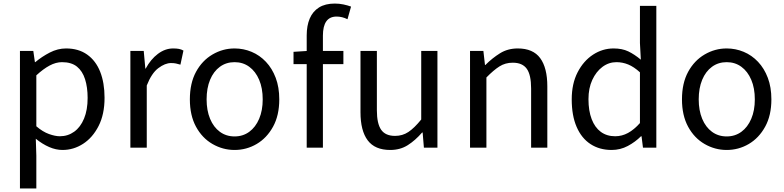

<svg xmlns="http://www.w3.org/2000/svg" viewBox="-20 -829 4403 1078"><path d="M92 229V-543H167L176 -480H178Q215 -511 259.5 -534Q304 -557 351 -557Q421 -557 469.5 -522.5Q518 -488 542.5 -426Q567 -364 567 -280Q567 -187 533.5 -121.5Q500 -56 446.5 -21.5Q393 13 331 13Q294 13 256 -3.5Q218 -20 181 -50L184 45V229ZM316 -64Q361 -64 396.5 -89.5Q432 -115 452 -163.5Q472 -212 472 -279Q472 -339 457.5 -384.5Q443 -430 412 -455Q381 -480 328 -480Q294 -480 258.5 -461Q223 -442 184 -406V-120Q220 -89 255 -76.5Q290 -64 316 -64Z M712 0V-543H787L796 -444H798Q826 -496 866.5 -526.5Q907 -557 952 -557Q971 -557 984.5 -554.5Q998 -552 1010 -545L993 -466Q979 -470 968 -472.5Q957 -475 940 -475Q907 -475 869 -446.5Q831 -418 804 -349V0Z M1297 13Q1231 13 1173 -20.5Q1115 -54 1080.5 -117.5Q1046 -181 1046 -271Q1046 -362 1080.5 -425.5Q1115 -489 1173 -523Q1231 -557 1297 -557Q1347 -557 1392.5 -538Q1438 -519 1473 -482Q1508 -445 1528 -392Q1548 -339 1548 -271Q1548 -181 1513 -117.5Q1478 -54 1421 -20.5Q1364 13 1297 13ZM1297 -63Q1344 -63 1379.5 -89Q1415 -115 1435 -162Q1455 -209 1455 -271Q1455 -334 1435 -381Q1415 -428 1379.5 -454Q1344 -480 1297 -480Q1250 -480 1214.5 -454Q1179 -428 1159.5 -381Q1140 -334 1140 -271Q1140 -209 1159.5 -162Q1179 -115 1214.5 -89Q1250 -63 1297 -63Z M1702 0V-630Q1702 -685 1719 -725Q1736 -765 1771 -787Q1806 -809 1860 -809Q1885 -809 1908.5 -804Q1932 -799 1951 -792L1931 -721Q1901 -736 1870 -736Q1831 -736 1812 -709Q1793 -682 1793 -629V0ZM1628 -469V-538L1706 -543H1908V-469Z M2171 13Q2085 13 2044.5 -41Q2004 -95 2004 -199V-543H2096V-210Q2096 -135 2120 -100.5Q2144 -66 2198 -66Q2240 -66 2273 -88Q2306 -110 2345 -158V-543H2436V0H2360L2353 -85H2350Q2312 -41 2269.5 -14Q2227 13 2171 13Z M2619 0V-543H2694L2703 -464H2705Q2744 -503 2787.5 -530Q2831 -557 2887 -557Q2973 -557 3013 -502.5Q3053 -448 3053 -344V0H2962V-332Q2962 -409 2937.5 -443Q2913 -477 2859 -477Q2817 -477 2784 -456Q2751 -435 2711 -394V0Z M3414 13Q3346 13 3295.5 -20Q3245 -53 3217.5 -116.5Q3190 -180 3190 -271Q3190 -359 3223 -423Q3256 -487 3309.5 -522Q3363 -557 3425 -557Q3473 -557 3507.5 -540.5Q3542 -524 3578 -494L3573 -587V-796H3665V0H3590L3582 -64H3579Q3547 -32 3505 -9.5Q3463 13 3414 13ZM3434 -64Q3472 -64 3506 -82.5Q3540 -101 3573 -138V-423Q3539 -454 3507 -467Q3475 -480 3441 -480Q3398 -480 3362.5 -453.5Q3327 -427 3305.5 -380.5Q3284 -334 3284 -272Q3284 -207 3302 -160Q3320 -113 3353.5 -88.5Q3387 -64 3434 -64Z M4060 13Q3994 13 3936 -20.5Q3878 -54 3843.5 -117.5Q3809 -181 3809 -271Q3809 -362 3843.5 -425.5Q3878 -489 3936 -523Q3994 -557 4060 -557Q4110 -557 4155.5 -538Q4201 -519 4236 -482Q4271 -445 4291 -392Q4311 -339 4311 -271Q4311 -181 4276 -117.5Q4241 -54 4184 -20.5Q4127 13 4060 13ZM4060 -63Q4107 -63 4142.5 -89Q4178 -115 4198 -162Q4218 -209 4218 -271Q4218 -334 4198 -381Q4178 -428 4142.5 -454Q4107 -480 4060 -480Q4013 -480 3977.5 -454Q3942 -428 3922.5 -381Q3903 -334 3903 -271Q3903 -209 3922.5 -162Q3942 -115 3977.5 -89Q4013 -63 4060 -63Z"/></svg>

Font: Noto Sans HK
Style: Regular
Weight: 400
Designer: Ryoko NISHIZUKA 西塚涼子 (kana, bopomofo & ideographs); Paul D. Hunt (Latin, Greek & Cyrillic); Sandoll Communications 산돌커뮤니
Foundry: Adobe
Version: Version 2.004-H2;hotconv 1.0.118;makeotfexe 2.5.65603